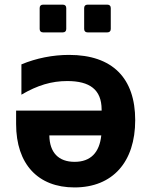

<svg xmlns="http://www.w3.org/2000/svg" viewBox="-20 -798 642 832"><path d="M166.5 -657.7H252.4C261.7 -657.7 267.1 -663.1 267.1 -672.4V-763.2C267.1 -772.5 261.7 -777.8 252.4 -777.8H166.5C157.2 -777.8 151.9 -772.5 151.9 -763.2V-672.4C151.9 -663.1 157.2 -657.7 166.5 -657.7ZM359.4 -657.7H445.3C454.6 -657.7 460 -663.1 460 -672.4V-763.2C460 -772.5 454.6 -777.8 445.3 -777.8H359.4C350.1 -777.8 344.7 -772.5 344.7 -763.2V-672.4C344.7 -663.1 350.1 -657.7 359.4 -657.7ZM302.7 14.2C468.8 14.2 565.9 -96.7 565.9 -277.3C565.9 -459 467.8 -560.1 279.3 -560.1C209 -560.1 137.2 -545.9 72.8 -519V-387.7C142.6 -428.7 203.6 -446.8 271.5 -446.8C369.1 -446.8 419.9 -409.7 420.4 -323.7V-318.8H49.8V-260.7C49.8 -86.4 145 14.2 302.7 14.2ZM303.2 -96.7C233.9 -96.7 194.8 -136.7 193.8 -211.4H418.9C411.1 -137.2 373 -96.7 303.2 -96.7Z"/></svg>

Font: Hack
Style: Bold
Weight: 700
Monospace: yes
Designer: Christopher Simpkins
Foundry: Christopher Simpkins
Version: Version 2.010